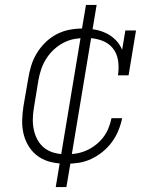

<svg xmlns="http://www.w3.org/2000/svg" viewBox="-20 -653 640 775"><path d="M247 8Q218 8 189.5 2Q161 -4 137.5 -19.5Q114 -35 98.5 -58.5Q83 -82 76 -109Q69 -136 69.5 -166Q70 -196 75 -226L94 -336Q98 -362 106 -388Q114 -414 128.5 -438Q143 -462 163.5 -482Q184 -502 209 -515Q234 -528 261 -533Q288 -538 314 -538Q339 -538 363.5 -533.5Q388 -529 409.5 -518.5Q431 -508 447.5 -491Q464 -474 473 -452L486 -530H529L499 -349H456Q461 -379 456.5 -409Q452 -439 433.5 -460.5Q415 -482 386.5 -491Q358 -500 328 -500Q305 -500 282 -496Q259 -492 237.5 -481Q216 -470 198 -453.5Q180 -437 167 -416.5Q154 -396 146.5 -374Q139 -352 135 -329L117 -219Q113 -196 112.5 -172.5Q112 -149 117 -127Q122 -105 133 -86Q144 -67 161.5 -54Q179 -41 201.5 -35.5Q224 -30 247 -30Q268 -30 288.5 -33.5Q309 -37 328.5 -45.5Q348 -54 366 -68Q384 -82 397 -99Q410 -116 418 -136Q426 -156 430 -176H473Q468 -151 458 -126.5Q448 -102 432 -80Q416 -58 394.5 -40.5Q373 -23 348.5 -11.5Q324 0 298.5 4Q273 8 247 8ZM205 102 307 -511H328L307 -514L327 -633H370L268 -19H247L268 -16L248 102Z"/></svg>

Font: Iosevka Curly Slab XLtExObl
Style: Regular
Weight: 200
Width: 7
Italic angle: -9°
Monospace: yes
Designer: Belleve Invis
Foundry: Belleve Invis
Version: Version 11.0.0; ttfautohint (v1.8.3)